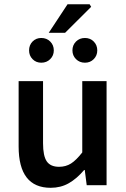

<svg xmlns="http://www.w3.org/2000/svg" viewBox="-20 -874 596 906"><path d="M219.2 12.2Q67.9 12.2 67.9 -183.1V-491.2H183.1V-198.2Q183.1 -138.2 200.7 -112.5Q218.3 -86.9 258.8 -86.9Q290.5 -86.9 315.2 -102.5Q339.8 -118.2 368.2 -154.8V-491.2H482.9V0H389.2L379.9 -71.8H377Q342.3 -30.8 304.4 -9.3Q266.6 12.2 219.2 12.2ZM174.8 -578.1Q149.9 -578.1 133.5 -595Q117.2 -611.8 117.2 -636.2Q117.2 -661.1 133.5 -678Q149.9 -694.8 174.8 -694.8Q200.2 -694.8 217 -678Q233.9 -661.1 233.9 -636.2Q233.9 -611.8 217 -595Q200.2 -578.1 174.8 -578.1ZM380.9 -578.1Q355.5 -578.1 338.6 -595Q321.8 -611.8 321.8 -636.2Q321.8 -661.1 338.6 -678Q355.5 -694.8 380.9 -694.8Q405.8 -694.8 422.4 -678Q439 -661.1 439 -636.2Q439 -611.8 422.4 -595Q405.8 -578.1 380.9 -578.1ZM210 -719.2 298.8 -854H402.8L410.2 -841.8L287.1 -719.2Z"/></svg>

Font: Source Sans 3 Semibold
Style: Regular
Weight: 600
Designer: Paul D. Hunt
Foundry: Adobe
Version: Version 3.052;hotconv 1.1.0;makeotfexe 2.6.0